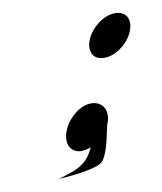

<svg xmlns="http://www.w3.org/2000/svg" viewBox="-20 -191 246 292"><path d="M82 5C77 25 85 40 102 39C108 38 113 36 118 33C111 62 93 69 70 81C96 75 130 64 135 55C143 41 142 15 143 -1C148 -21 138 -36 120 -34C103 -32 87 -14 82 5ZM117 -133C112 -114 121 -100 138 -103C155 -105 173 -124 177 -142C182 -161 172 -174 155 -171C138 -168 122 -151 117 -133Z"/></svg>

Font: Hi. Perspective
Style: Perspective
Weight: 400
Designer: Mew Too, Robert Jablonski
Foundry: Cannot Into Space Fonts
Version: Version 1.996